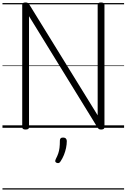

<svg xmlns="http://www.w3.org/2000/svg" viewBox="-20 -1035 1025 1555"><path d="M187 14Q160 14 160 -5V-996Q160 -1006 166.5 -1010.5Q173 -1015 187 -1015Q198 -1015 204.5 -1011.5Q211 -1008 217 -999L771 -101V-996Q771 -1006 777.5 -1010.5Q784 -1015 798 -1015Q826 -1015 826 -996V-5Q826 5 819 9.5Q812 14 799 14Q788 14 782 10.5Q776 7 770 -2L215 -904V-5Q215 5 208.5 9.5Q202 14 187 14ZM439 284Q429 279 427.5 272.5Q426 266 432 253Q445 228 452 207Q459 186 462 162Q465 138 465 103Q465 92 471 85.5Q477 79 491 79Q506 79 513.5 87Q521 95 521 107Q521 134 515 163Q509 192 498 219.5Q487 247 471 271Q465 281 458 284.5Q451 288 439 284ZM0 490H985V500H0ZM0 -20H985V0H0ZM0 -505H985V-500H0ZM0 -1010H985V-1000H0Z"/></svg>

Font: Playwrite NG Modern Guides
Style: Regular
Weight: 400
Designer: Veronika Burian, José Scaglione
Foundry: TypeTogether
Version: Version 1.003